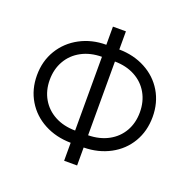

<svg xmlns="http://www.w3.org/2000/svg" viewBox="-126 -829 940 951"><g transform="rotate(20 344.0 -353.5)"><path d="M378.9 -611.3Q455.6 -610.4 517.1 -577.6Q578.6 -544.9 613.5 -486.6Q648.4 -428.2 648.4 -353.5Q648.4 -278.8 613.8 -220.2Q579.1 -161.6 517.6 -128.7Q456.1 -95.7 378.9 -94.7V0H310.5V-94.7Q232.4 -95.7 170.7 -128.7Q108.9 -161.6 74 -220Q39.1 -278.3 39.1 -352.5Q39.1 -427.2 74.7 -486.1Q110.4 -544.9 172.4 -578.1Q234.4 -611.3 310.5 -611.3V-707H378.9ZM310.5 -159.2V-547.9Q249.5 -547.4 203.4 -522.5Q157.2 -497.6 131.8 -453.4Q106.4 -409.2 106.4 -352.5Q106.4 -296.4 131.8 -252.7Q157.2 -209 203.4 -184.3Q249.5 -159.7 310.5 -159.2ZM581.1 -353.5Q581.1 -410.2 555.9 -454.1Q530.8 -498 484.9 -522.7Q439 -547.4 378.9 -547.9V-159.2Q439.5 -160.2 485.4 -185.1Q531.2 -210 556.2 -253.7Q581.1 -297.4 581.1 -353.5Z"/></g></svg>

Font: Pretendard Std Light
Style: Regular
Weight: 300
Designer: Base glyphs from Inter by Rasmus Andersson; Hangeul glyphs from Noto Sans CJK(Source Han Sans) by Jang Soo-young and Kan
Foundry: Kil Hyung-jin
Version: Version 1.309